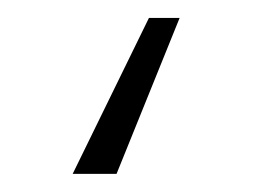

<svg xmlns="http://www.w3.org/2000/svg" viewBox="-20 2 283 214"><path d="M180.2 22 109.9 195.8H61L146 22Z"/></svg>

Font: Inter 16pt ExtraLight
Style: Regular
Weight: 250
Version: Version 4.001;git-66647c0bb